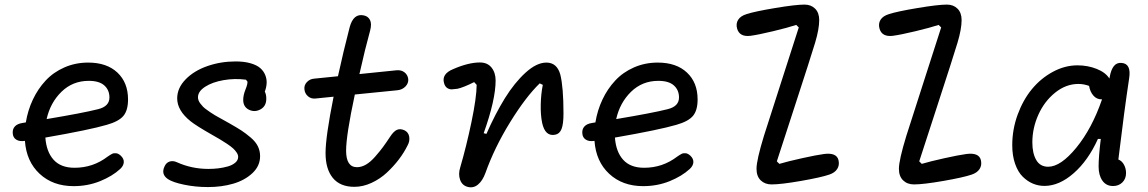

<svg xmlns="http://www.w3.org/2000/svg" viewBox="-20 -798 5000 836"><path d="M300.5 12.5Q210.5 12.5 152.8 -41Q95 -94.5 88.5 -184.5H88Q65 -181 50.8 -190Q36.5 -199 35.5 -217.5Q34 -235.5 44.5 -247.2Q55 -259 77.5 -262.5Q80.5 -263 92.5 -265Q101 -317.5 123 -364.2Q145 -411 178.8 -447.2Q212.5 -483.5 260.5 -504.5Q308.5 -525.5 364 -525.5Q445 -525.5 491.2 -482Q537.5 -438.5 537.5 -365Q537.5 -317 517 -293Q496.5 -269 445 -254.5Q370 -232.5 177.5 -199Q182 -137 213.5 -102.2Q245 -67.5 304.5 -67.5Q385 -67.5 448.5 -116Q460.5 -124.5 468.2 -128.2Q476 -132 485.8 -130.8Q495.5 -129.5 505.5 -120.5Q520 -107 519 -91.5Q518 -76 503.5 -62.5Q469.5 -31 415.8 -9.2Q362 12.5 300.5 12.5ZM183 -279.5Q341.5 -306 406.5 -322.5Q456.5 -334.5 456.5 -373.5Q456.5 -406 434.2 -426Q412 -446 366.5 -446Q296.5 -446 247.8 -398.5Q199 -351 183 -279.5Z M885.5 16.5Q831 16.5 781.8 6.2Q732.5 -4 711.5 -18Q680 -39 696.5 -73.5Q703.5 -89.5 718.2 -94.5Q733 -99.5 750.5 -91.5Q815 -62.5 887.5 -62.5Q909.5 -62.5 930.5 -65Q951.5 -67.5 971.8 -73.2Q992 -79 1004.5 -89.8Q1017 -100.5 1017 -115Q1017 -124 1010.5 -133.8Q1004 -143.5 995 -151.8Q986 -160 969 -171.5Q952 -183 939 -190.5Q926 -198 903.5 -211Q835 -250 810.5 -269.5Q751.5 -316.5 751.5 -369.5Q751.5 -414.5 787.8 -452Q824 -489.5 882.2 -510Q940.5 -530.5 1006 -530.5Q1043.5 -530.5 1071 -522.5Q1098.5 -514.5 1113.2 -501.5Q1128 -488.5 1135 -471Q1142 -453.5 1141 -435.5Q1140 -417.5 1133 -399Q1139.5 -387 1139.5 -368.5Q1139.5 -335.5 1114.2 -321.8Q1089 -308 1064 -320.2Q1039 -332.5 1039 -363Q1039 -384 1048.8 -408Q1058.5 -432 1057.5 -442.5L1051 -451Q1002 -457.5 953.2 -449Q904.5 -440.5 873.2 -420.2Q842 -400 842 -374.5Q842 -367.5 844.5 -360.8Q847 -354 852.5 -347Q858 -340 863.5 -334Q869 -328 879 -321Q889 -314 896.2 -308.8Q903.5 -303.5 916 -296.2Q928.5 -289 936.2 -284.8Q944 -280.5 957.8 -272.8Q971.5 -265 978 -261.5Q1011.5 -242.5 1030.8 -230Q1050 -217.5 1071.5 -199.2Q1093 -181 1102.8 -161Q1112.5 -141 1112.5 -118Q1112.5 -75.5 1079.2 -44.2Q1046 -13 995.5 1.8Q945 16.5 885.5 16.5Z M1523 15.5Q1461 15.5 1429.2 -23.2Q1397.5 -62 1397.5 -131.5Q1397.5 -202 1432.5 -377L1353.5 -369Q1334.5 -367 1320.8 -379Q1307 -391 1305.5 -409.5Q1303.5 -427 1316.2 -440.5Q1329 -454 1347.5 -455.5L1451.5 -466Q1475 -573.5 1502.5 -679.5Q1519 -740.5 1563.5 -731Q1582.5 -727.5 1591 -711Q1599.5 -694.5 1591.5 -664.5Q1570 -587 1545 -475.5L1706.5 -492Q1727 -494 1741 -483.2Q1755 -472.5 1757.5 -454.5Q1759.5 -436 1745.5 -421.5Q1731.5 -407 1710 -405L1525 -386.5Q1487 -209 1487 -142Q1487 -70 1534.5 -70Q1554 -70 1573.8 -81.5Q1593.5 -93 1614 -116.5Q1634.5 -140 1647.2 -157.2Q1660 -174.5 1679.5 -204Q1694 -226 1708 -232.5Q1722 -239 1740.5 -231Q1758.5 -222.5 1761.8 -202.8Q1765 -183 1754.5 -164.5Q1739.5 -134 1716.8 -104Q1694 -74 1664.5 -46.5Q1635 -19 1597.8 -1.8Q1560.5 15.5 1523 15.5Z M2017.5 16Q1992.5 10 1983.5 -14.8Q1974.5 -39.5 1984 -69.5Q2010.5 -160 2032.8 -266.5Q2055 -373 2055.5 -428.5L2044.5 -440.5Q1997.5 -417 1972 -411.5Q1959 -409.5 1947.8 -409Q1936.5 -408.5 1927 -415Q1917.5 -421.5 1913.5 -436Q1902 -476 1953 -497Q2019.5 -526 2069.5 -526Q2102.5 -526 2120.2 -503.8Q2138 -481.5 2138 -447.5Q2138 -363.5 2086 -218L2098 -215Q2136.5 -302.5 2178.2 -370Q2220 -437.5 2268.2 -481.5Q2316.5 -525.5 2359 -525.5Q2405 -525.5 2419.5 -474Q2433.5 -419 2433.5 -304Q2433.5 -257.5 2425 -236.2Q2416.5 -215 2397.5 -211.5Q2353.5 -202.5 2340.5 -263.5Q2333.5 -297 2334.5 -343.2Q2335.5 -389.5 2343.5 -428.5L2330 -435Q2269.5 -376.5 2201.2 -266Q2133 -155.5 2093.5 -44.5Q2081.5 -11.5 2061.8 5.2Q2042 22 2017.5 16Z M2780.5 12.5Q2690.5 12.5 2632.8 -41Q2575 -94.5 2568.5 -184.5H2568Q2545 -181 2530.8 -190Q2516.5 -199 2515.5 -217.5Q2514 -235.5 2524.5 -247.2Q2535 -259 2557.5 -262.5Q2560.5 -263 2572.5 -265Q2581 -317.5 2603 -364.2Q2625 -411 2658.8 -447.2Q2692.5 -483.5 2740.5 -504.5Q2788.5 -525.5 2844 -525.5Q2925 -525.5 2971.2 -482Q3017.5 -438.5 3017.5 -365Q3017.5 -317 2997 -293Q2976.5 -269 2925 -254.5Q2850 -232.5 2657.5 -199Q2662 -137 2693.5 -102.2Q2725 -67.5 2784.5 -67.5Q2865 -67.5 2928.5 -116Q2940.5 -124.5 2948.2 -128.2Q2956 -132 2965.8 -130.8Q2975.5 -129.5 2985.5 -120.5Q3000 -107 2999 -91.5Q2998 -76 2983.5 -62.5Q2949.5 -31 2895.8 -9.2Q2842 12.5 2780.5 12.5ZM2663 -279.5Q2821.5 -306 2886.5 -322.5Q2936.5 -334.5 2936.5 -373.5Q2936.5 -406 2914.2 -426Q2892 -446 2846.5 -446Q2776.5 -446 2727.8 -398.5Q2679 -351 2663 -279.5Z M3339.5 5Q3310.5 5 3292.2 -12.8Q3274 -30.5 3274 -63Q3274 -101 3306.5 -207Q3323.5 -262 3386.5 -456.2Q3449.5 -650.5 3458 -678.5L3447 -689.5Q3410.5 -677.5 3345.8 -662Q3281 -646.5 3247 -642Q3200 -636.5 3189.5 -673.5Q3183.5 -695 3194 -711.8Q3204.5 -728.5 3230.5 -736.5Q3267.5 -748.5 3356 -763.2Q3444.5 -778 3483 -778Q3511.5 -778 3529.2 -760.2Q3547 -742.5 3547 -710.5Q3547 -671.5 3529 -611.5Q3510.5 -550 3439 -330.8Q3367.5 -111.5 3362.5 -95.5L3373.5 -84.5Q3410.5 -95.5 3472.5 -109.2Q3534.5 -123 3568 -127.5Q3623 -134.5 3631 -100.5Q3636 -78.5 3625.2 -62Q3614.5 -45.5 3590 -37.5Q3555 -25.5 3467.8 -10.2Q3380.5 5 3339.5 5Z M3959.5 5Q3930.5 5 3912.2 -12.8Q3894 -30.5 3894 -63Q3894 -101 3926.5 -207Q3943.5 -262 4006.5 -456.2Q4069.5 -650.5 4078 -678.5L4067 -689.5Q4030.5 -677.5 3965.8 -662Q3901 -646.5 3867 -642Q3820 -636.5 3809.5 -673.5Q3803.5 -695 3814 -711.8Q3824.5 -728.5 3850.5 -736.5Q3887.5 -748.5 3976 -763.2Q4064.5 -778 4103 -778Q4131.5 -778 4149.2 -760.2Q4167 -742.5 4167 -710.5Q4167 -671.5 4149 -611.5Q4130.5 -550 4059 -330.8Q3987.5 -111.5 3982.5 -95.5L3993.5 -84.5Q4030.5 -95.5 4092.5 -109.2Q4154.5 -123 4188 -127.5Q4243 -134.5 4251 -100.5Q4256 -78.5 4245.2 -62Q4234.5 -45.5 4210 -37.5Q4175 -25.5 4087.8 -10.2Q4000.5 5 3959.5 5Z M4527.5 11.5Q4501.5 11.5 4477.5 1.5Q4453.5 -8.5 4433 -28.8Q4412.5 -49 4400 -84.5Q4387.5 -120 4387.5 -166Q4387.5 -234.5 4411 -298.8Q4434.5 -363 4473.2 -410Q4512 -457 4564.2 -485.2Q4616.5 -513.5 4671.5 -513.5Q4716.5 -513.5 4755.2 -498Q4794 -482.5 4810.5 -456L4812 -463.5Q4817.5 -494.5 4830 -510.2Q4842.5 -526 4863.5 -524Q4906.5 -521 4896.5 -457Q4875 -315 4849.5 -103.5Q4865 -97.5 4874 -80.8Q4883 -64 4883 -44.5Q4883 -19.5 4867 -3.8Q4851 12 4826.5 12Q4796.5 12 4780 -11.5Q4763.5 -35 4763.5 -73Q4763.5 -116 4773 -193H4760.5Q4718 -99 4655 -43.8Q4592 11.5 4527.5 11.5ZM4475 -178Q4475 -130.5 4492 -101.2Q4509 -72 4544 -72Q4598.5 -72 4666.5 -155Q4734.5 -238 4778.5 -365.5H4776Q4755 -365.5 4740.8 -381.8Q4726.5 -398 4722 -424Q4699 -432.5 4675.5 -432.5Q4621.5 -432.5 4574.5 -394.8Q4527.5 -357 4501.2 -298.5Q4475 -240 4475 -178Z"/></svg>

Font: Monaspace Radon
Style: Regular
Weight: 400
Designer: Riley Cran & the Lettermatic Team
Foundry: Lettermatic
Version: Version 1.000 (Monaspace Radon)